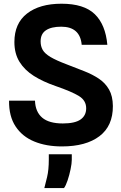

<svg xmlns="http://www.w3.org/2000/svg" viewBox="-20 -758 634 1007"><path d="M304.5 10Q222.5 10 159.8 -15.8Q97 -41.5 61.8 -94.8Q26.5 -148 27.5 -230H163.5Q165.5 -171.5 201.2 -141Q237 -110.5 309.5 -110.5Q373 -110.5 402.5 -131.2Q432 -152 432 -190Q432 -231 394.2 -254.2Q356.5 -277.5 271 -307Q205.5 -329.5 157.2 -360Q109 -390.5 82.2 -433.8Q55.5 -477 55.5 -537.5Q55.5 -635.5 121.8 -687Q188 -738.5 302.5 -738.5Q420.5 -738.5 477 -683.8Q533.5 -629 543 -523H408.5Q400 -618 301 -618Q249 -618 221 -599.2Q193 -580.5 193 -541Q193 -515.5 204 -496.2Q215 -477 244.5 -459.2Q274 -441.5 331 -420Q379 -401.5 422.2 -384.5Q465.5 -367.5 499 -345Q532.5 -322.5 552 -288.2Q571.5 -254 572 -202Q572.5 -97.5 501.8 -43.8Q431 10 304.5 10ZM212.5 228.5Q218 208 227 170.5Q236 133 236 78.5V51H356.5V80.5Q356.5 99 350.2 129.5Q344 160 334.5 188.2Q325 216.5 315.5 228.5Z"/></svg>

Font: Spline Sans SemiBold
Style: Regular
Weight: 600
Designer: Eben Sorkin, Mirko Velimirovic
Foundry: Sorkin Type
Version: Version 1.000; ttfautohint (v1.8.3)